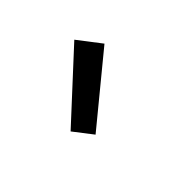

<svg xmlns="http://www.w3.org/2000/svg" viewBox="-49 -946 549 549"><g transform="rotate(45 225.0 -672.0)"><path d="M246 -549 68 -742 137 -795 303 -593Z"/></g></svg>

Font: Zed Sans Extended
Style: Regular
Weight: 400
Width: 7
Designer: Belleve Invis
Foundry: Belleve Invis
Version: Version 1.0.0; ttfautohint (v1.8.4)